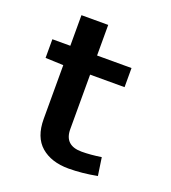

<svg xmlns="http://www.w3.org/2000/svg" viewBox="-110 -645 658 737"><g transform="rotate(20 219.0 -277.0)"><path d="M207 -437.5H347.7V-359.4H207V-136.7Q207 -70.3 277.3 -70.3Q313.5 -70.3 357.4 -77.1L368.2 -3.9Q306.6 7.8 252 7.8Q181.6 7.8 139.6 -28.3Q97.7 -64.5 97.7 -138.7V-358.4L24.4 -361.3V-437.5H97.7V-562.5H207Z"/></g></svg>

Font: Sudo
Style: Bold
Weight: 700
Monospace: yes
Designer: Jens Kutilek
Foundry: Jens Kutilek
Version: Version 0.040